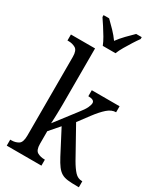

<svg xmlns="http://www.w3.org/2000/svg" viewBox="-232 -1046 973 1137"><g transform="rotate(30 254.0 -478.0)"><path d="M15 0V-41H23Q50 -41 70.5 -53.5Q91 -66 91 -113V-651Q91 -695 70 -707Q49 -719 23 -719H15V-760H180V-375Q180 -361 179.5 -340.5Q179 -320 178.5 -298.5Q178 -277 177 -262Q176 -247 176 -246L283 -385Q311 -420 320 -440Q329 -460 329 -472Q329 -495 287 -495V-536H477V-495Q447 -495 418.5 -470Q390 -445 357 -401L301 -326L413 -125Q436 -85 456.5 -63Q477 -41 505 -41H508V0H496Q457 0 431.5 -3Q406 -6 388.5 -16.5Q371 -27 356 -47Q341 -67 323 -101L239 -262L180 -194V-108Q180 -64 201 -52.5Q222 -41 248 -41H252V0ZM212 -796Q203 -819 187.5 -845.5Q172 -872 155 -898Q138 -924 125 -943V-956H163Q186 -934 211 -908Q236 -882 255 -855Q275 -882 300 -908Q325 -934 348 -956H386V-943Q372 -924 355.5 -898Q339 -872 323.5 -845.5Q308 -819 299 -796Z"/></g></svg>

Font: Noto Serif Condensed
Style: Regular
Weight: 400
Width: 3
Designer: Monotype Design Team
Foundry: Monotype Imaging Inc.
Version: Version 2.013; ttfautohint (v1.8.4.7-5d5b)